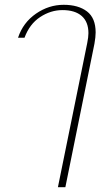

<svg xmlns="http://www.w3.org/2000/svg" viewBox="-20 -583 434 799"><path d="M343 -404Q348 -429 348 -445Q348 -492 320 -516.5Q292 -541 240 -541Q191 -541 147 -512Q103 -483 82 -426H55Q76 -489 129.5 -526Q183 -563 245 -563Q306 -563 342 -535.5Q378 -508 378 -448Q378 -429 373 -401L252 196H221Z"/></svg>

Font: Taviraj Thin
Style: Italic
Weight: 250
Italic angle: -12°
Designer: Katatrad Team
Foundry: CadsonDemak
Version: Version 1.001